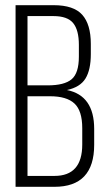

<svg xmlns="http://www.w3.org/2000/svg" viewBox="-20 -720 418 740"><path d="M187 -700Q264 -700 297 -663Q330 -626 330 -551V-511Q330 -451 309.5 -417.5Q289 -384 238 -373Q343 -352 343 -223V-162Q343 0 190 0H40V-700ZM164 -391Q228 -391 256 -414.5Q284 -438 284 -502V-547Q284 -604 262 -631Q240 -658 186 -658H86V-391ZM190 -42Q297 -42 297 -163V-226Q297 -293 267 -321Q237 -349 173 -349H86V-42Z"/></svg>

Font: Bebas Neue Book
Style: Regular
Weight: 300
Designer: Ryoichi Tsunekawa
Foundry: Ryoichi Tsunekawa
Version: Version 1.003;PS 001.003;hotconv 1.0.88;makeotf.lib2.5.64775